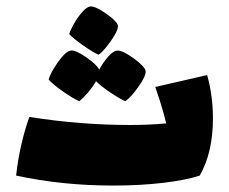

<svg xmlns="http://www.w3.org/2000/svg" viewBox="-20 -570 711 596"><path d="M641 -202Q641 -97 600 -25Q558 -11 487 -2.5Q416 6 331 6Q173 6 30 -25Q41 -122 71 -207Q229 -182 385 -182Q443 -182 496 -187Q487 -224 476 -258Q465 -292 462 -300L623 -337Q641 -273 641 -202ZM195 -464Q198 -476 210 -497Q222 -518 236.5 -534Q251 -550 262 -550Q278 -550 310.5 -527Q343 -504 346 -491Q348 -477 325 -444Q302 -411 286 -400Q268 -408 238 -429Q208 -450 195 -464ZM369 -256Q352 -263 323 -282.5Q294 -302 278 -318Q268 -300 252 -281.5Q236 -263 226 -256Q207 -264 175.5 -286Q144 -308 131 -323Q136 -343 159.5 -376.5Q183 -410 199 -413Q213 -416 246.5 -393Q280 -370 288 -354Q301 -378 317 -395.5Q333 -413 345 -413Q362 -413 395.5 -388.5Q429 -364 432 -350Q434 -335 410 -301Q386 -267 369 -256Z"/></svg>

Font: Lalezar
Style: Regular
Weight: 400
Designer: Borna Izadpanah
Foundry: Borna Izadpanah
Version: Version 1.004